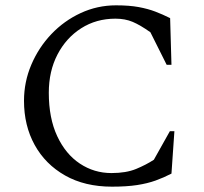

<svg xmlns="http://www.w3.org/2000/svg" viewBox="-20 -690 766 720"><path d="M400 10Q298 10 224 -32Q150 -74 110 -146.5Q70 -219 70 -312Q70 -383 97.5 -447.5Q125 -512 172.5 -562Q220 -612 282.5 -641Q345 -670 415 -670Q465 -670 500 -663.5Q535 -657 562.5 -646.5Q590 -636 618 -622L623 -447H605L544 -569Q506 -596 477.5 -608Q449 -620 413 -620Q341 -620 284.5 -584Q228 -548 195.5 -485.5Q163 -423 163 -342Q163 -247 194.5 -179.5Q226 -112 279.5 -76.5Q333 -41 398 -41Q453 -41 490.5 -56.5Q528 -72 557 -91L617 -198H634L623 -39Q594 -24 563.5 -13Q533 -2 494 4Q455 10 400 10Z"/></svg>

Font: Spectral SC
Style: Regular
Weight: 400
Designer: Jean-Baptiste Levee
Foundry: Production Type
Version: Version 2.001